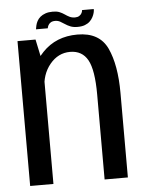

<svg xmlns="http://www.w3.org/2000/svg" viewBox="-51 -744 592 785"><g transform="rotate(-5 244.5 -351.0)"><path d="M41 0H136.5V-492.5L115 -594.5H41ZM346.5 0H442V-346.5Q442 -461.5 409.8 -530.8Q377.5 -600 287 -600Q199 -600 143.5 -541.8Q88 -483.5 88 -414L134 -388Q134 -449.5 168 -490.8Q202 -532 251 -532Q300.5 -532 323.5 -490.8Q346.5 -449.5 346.5 -348.5ZM290.5 -631Q309 -631 321.2 -635.8Q333.5 -640.5 341.5 -648.2Q349.5 -656 354.2 -665Q359 -674 361.2 -682.8Q363.5 -691.5 363 -698H315Q315 -693 311.8 -686.2Q308.5 -679.5 301.5 -675Q294.5 -670.5 284 -670.5Q271.5 -670.5 261.8 -675.2Q252 -680 242.8 -686.5Q233.5 -693 222.5 -697.5Q211.5 -702 195 -702Q177.5 -702 164.8 -697.5Q152 -693 143.5 -685.8Q135 -678.5 130.2 -669.5Q125.5 -660.5 123.5 -651.8Q121.5 -643 120.5 -636H169Q169.5 -641.5 172.8 -648Q176 -654.5 183 -659Q190 -663.5 201.5 -663.5Q212.5 -663.5 221.8 -658.5Q231 -653.5 240.5 -647Q250 -640.5 261.8 -635.8Q273.5 -631 290.5 -631Z"/></g></svg>

Font: Anybody SemiCondensed
Style: Regular
Weight: 400
Width: 4
Version: Version 1.113;gftools[0.9.25]